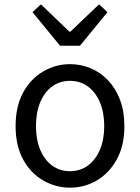

<svg xmlns="http://www.w3.org/2000/svg" viewBox="-20 -853 646 886"><path d="M303 13Q237 13 179 -20.5Q121 -54 86.5 -117.5Q52 -181 52 -271Q52 -362 86.5 -425.5Q121 -489 179 -523Q237 -557 303 -557Q353 -557 398.5 -538Q444 -519 479 -482Q514 -445 534 -392Q554 -339 554 -271Q554 -181 519 -117.5Q484 -54 427 -20.5Q370 13 303 13ZM303 -63Q350 -63 385.5 -89Q421 -115 441 -162Q461 -209 461 -271Q461 -334 441 -381Q421 -428 385.5 -454Q350 -480 303 -480Q256 -480 220.5 -454Q185 -428 165.5 -381Q146 -334 146 -271Q146 -209 165.5 -162Q185 -115 220.5 -89Q256 -63 303 -63ZM257 -642 130 -797 169 -833 300 -707H305L437 -833L476 -797L349 -642Z"/></svg>

Font: Noto Sans HK
Style: Regular
Weight: 400
Designer: Ryoko NISHIZUKA 西塚涼子 (kana, bopomofo & ideographs); Paul D. Hunt (Latin, Greek & Cyrillic); Sandoll Communications 산돌커뮤니
Foundry: Adobe
Version: Version 2.004-H2;hotconv 1.0.118;makeotfexe 2.5.65603